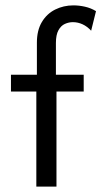

<svg xmlns="http://www.w3.org/2000/svg" viewBox="-20 -695 378 715"><path d="M115.3 0V-354.2H20.8V-416.7H117.4V-536.1Q117.4 -581.9 135.8 -612.8Q154.2 -643.8 185.4 -659.4Q216.7 -675 253.5 -675Q274.3 -675 296.2 -670.1Q318.1 -665.3 337.5 -653.5L319.4 -580.6Q304.9 -596.5 287.5 -604.5Q270.1 -612.5 251.4 -612.5Q236.1 -612.5 221.5 -605.9Q206.9 -599.3 197.6 -582.3Q188.2 -565.3 188.2 -534.7V-416.7H291.7V-354.2H190.3V0Z"/></svg>

Font: Afacad Flux
Style: Regular
Weight: 400
Designer: Kristian Moeller
Foundry: Dicotype
Version: Version 1.100